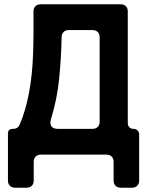

<svg xmlns="http://www.w3.org/2000/svg" viewBox="-20 -720 684 894"><path d="M17 121V-98Q17 -120 40 -120H42Q62 -120 71 -138Q127 -269 134 -468Q136 -524 136 -577V-667Q136 -682 145 -691Q154 -700 169 -700H542Q557 -700 566 -691Q575 -682 575 -667V-147Q575 -135 582.5 -127.5Q590 -120 601.5 -120Q613 -120 620.5 -112.5Q628 -105 628 -94V121Q628 136 619 145Q610 154 595 154H542Q527 154 518 145Q509 136 509 121V33Q509 18 500 9Q491 0 476 0H170Q155 0 146 9Q137 18 137 33V121Q137 136 128 145Q119 154 104 154H50Q35 154 26 145Q17 136 17 121ZM249 -120H411Q426 -120 435 -129Q444 -138 444 -153V-547Q444 -562 435 -571Q426 -580 411 -580H300Q285 -580 276 -571Q267 -562 267 -547Q265 -450 255.5 -354Q246 -258 217 -164Q211 -144 219.5 -132Q228 -120 249 -120Z"/></svg>

Font: Tsunagi Gothic Black
Style: Regular
Weight: 900
Designer: Yoshimichi Ohira
Foundry: Positype
Version: Version 1.001